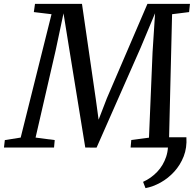

<svg xmlns="http://www.w3.org/2000/svg" viewBox="-56 -763 1008 993"><path d="M908 -53Q911.5 1 894 45.8Q876.5 90.5 845.2 124.8Q814 159 775 180.8Q736 202.5 696.5 210L684 177.5Q726 158.5 757.2 125.5Q788.5 92.5 803.5 47.2Q818.5 2 810 -53ZM-35.5 0 -31 -38.5 51 -51.5 210.5 -689.5 119 -700.5 125 -743H368L439.5 -250L454 -144L497 -255.5L706.5 -743H926.5L922 -700.5L834 -689.5L818.5 -51.5L903 -38.5L899.5 0H619.5L623 -39L714.5 -51L733 -492.5L746 -694.5L671.5 -516.5L443.5 0.5L385 0L303 -504.5L272.5 -694L231.5 -501L128 -51.5L227 -38.5L223.5 0Z"/></svg>

Font: Merriweather 24pt
Style: Italic
Weight: 400
Italic angle: -7.8°
Designer: Eben Sorkin
Foundry: Eben Sorkin
Version: Version 2.101